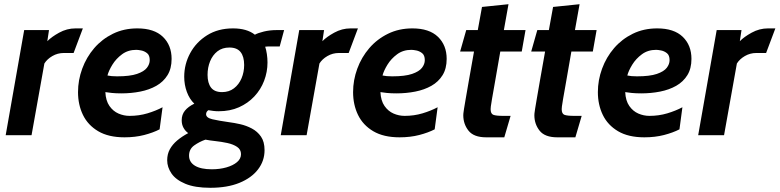

<svg xmlns="http://www.w3.org/2000/svg" viewBox="-20 -643 3707 913"><path d="M7 0 95 -500H213L205 -447Q224 -467 261 -487.5Q298 -508 339 -508H374L330 -391H283Q254 -391 229 -376.5Q204 -362 191 -341L130 0Z M572 10Q496 10 447 -19Q398 -48 374.5 -96.5Q351 -145 351 -205Q351 -262 371 -316.5Q391 -371 428 -414Q465 -457 517 -482.5Q569 -508 633 -508Q713 -508 754.5 -468Q796 -428 796 -363Q796 -317 776.5 -285.5Q757 -254 723.5 -235Q690 -216 647 -207.5Q604 -199 557 -199Q532 -199 511.5 -201Q491 -203 481 -205Q483 -164 500.5 -139Q518 -114 543.5 -103Q569 -92 596 -92Q641 -92 681 -104Q721 -116 753 -133L739 -28Q708 -12 665.5 -1Q623 10 572 10ZM537 -280Q598 -280 631.5 -291.5Q665 -303 678.5 -320.5Q692 -338 692 -357Q692 -380 679.5 -390Q667 -400 652 -403Q637 -406 628 -406Q589 -406 560.5 -385Q532 -364 514.5 -335.5Q497 -307 491 -284Q500 -282 511.5 -281Q523 -280 537 -280Z M980 250Q907 250 861.5 231Q816 212 795.5 182Q775 152 775 119Q775 90 787.5 67Q800 44 822.5 25Q845 6 875 -10Q861 -20 852.5 -35.5Q844 -51 844 -71Q844 -98 859.5 -117Q875 -136 904 -150Q881 -172 868.5 -206Q856 -240 856 -278Q856 -338 884.5 -390.5Q913 -443 965 -475.5Q1017 -508 1088 -508Q1154 -508 1192 -478Q1206 -486 1234.5 -493Q1263 -500 1297 -500H1331L1310 -422H1263Q1259 -422 1253.5 -422Q1248 -422 1241 -421Q1246 -406 1249 -386Q1252 -366 1252 -346Q1252 -301 1236 -259Q1220 -217 1189.5 -184.5Q1159 -152 1116.5 -133Q1074 -114 1020 -114Q1006 -114 994.5 -115.5Q983 -117 971 -119Q966 -116 963 -111Q960 -106 960 -100Q960 -83 989.5 -76Q1019 -69 1069 -62Q1093 -59 1122 -52.5Q1151 -46 1177.5 -32Q1204 -18 1221 6.5Q1238 31 1238 71Q1238 122 1207 162.5Q1176 203 1118.5 226.5Q1061 250 980 250ZM987 162Q1025 162 1056.5 153Q1088 144 1107 128Q1126 112 1126 90Q1126 68 1107.5 55.5Q1089 43 1061 37Q1033 31 1005 28Q977 25 957 21Q928 31 903.5 48.5Q879 66 879 97Q879 128 907 145Q935 162 987 162ZM1036 -205Q1069 -205 1092.5 -223Q1116 -241 1128.5 -270.5Q1141 -300 1141 -334Q1141 -374 1124 -395.5Q1107 -417 1071 -417Q1037 -417 1014 -399Q991 -381 979 -351.5Q967 -322 967 -287Q967 -248 983.5 -226.5Q1000 -205 1036 -205Z M1315 0 1403 -500H1521L1513 -447Q1532 -467 1569 -487.5Q1606 -508 1647 -508H1682L1638 -391H1591Q1562 -391 1537 -376.5Q1512 -362 1499 -341L1438 0Z M1880 10Q1804 10 1755 -19Q1706 -48 1682.5 -96.5Q1659 -145 1659 -205Q1659 -262 1679 -316.5Q1699 -371 1736 -414Q1773 -457 1825 -482.5Q1877 -508 1941 -508Q2021 -508 2062.5 -468Q2104 -428 2104 -363Q2104 -317 2084.5 -285.5Q2065 -254 2031.5 -235Q1998 -216 1955 -207.5Q1912 -199 1865 -199Q1840 -199 1819.5 -201Q1799 -203 1789 -205Q1791 -164 1808.5 -139Q1826 -114 1851.5 -103Q1877 -92 1904 -92Q1949 -92 1989 -104Q2029 -116 2061 -133L2047 -28Q2016 -12 1973.5 -1Q1931 10 1880 10ZM1845 -280Q1906 -280 1939.5 -291.5Q1973 -303 1986.5 -320.5Q2000 -338 2000 -357Q2000 -380 1987.5 -390Q1975 -400 1960 -403Q1945 -406 1936 -406Q1897 -406 1868.5 -385Q1840 -364 1822.5 -335.5Q1805 -307 1799 -284Q1808 -282 1819.5 -281Q1831 -280 1845 -280Z M2292 10Q2233 10 2208 -21.5Q2183 -53 2183 -95Q2183 -98 2183.5 -104Q2184 -110 2186.5 -125.5Q2189 -141 2194.5 -173Q2200 -205 2209.5 -259.5Q2219 -314 2234 -398H2168L2197 -500H2252L2272 -610L2398 -623L2376 -500H2479L2461 -398H2359Q2343 -305 2333.5 -251.5Q2324 -198 2319.5 -172Q2315 -146 2314 -137Q2313 -128 2313 -124Q2313 -102 2326 -97Q2339 -92 2373 -92H2408L2378 10Z M2630 10Q2571 10 2546 -21.5Q2521 -53 2521 -95Q2521 -98 2521.5 -104Q2522 -110 2524.5 -125.5Q2527 -141 2532.5 -173Q2538 -205 2547.5 -259.5Q2557 -314 2572 -398H2506L2535 -500H2590L2610 -610L2736 -623L2714 -500H2817L2799 -398H2697Q2681 -305 2671.5 -251.5Q2662 -198 2657.5 -172Q2653 -146 2652 -137Q2651 -128 2651 -124Q2651 -102 2664 -97Q2677 -92 2711 -92H2746L2716 10Z M3044 10Q2968 10 2919 -19Q2870 -48 2846.5 -96.5Q2823 -145 2823 -205Q2823 -262 2843 -316.5Q2863 -371 2900 -414Q2937 -457 2989 -482.5Q3041 -508 3105 -508Q3185 -508 3226.5 -468Q3268 -428 3268 -363Q3268 -317 3248.5 -285.5Q3229 -254 3195.5 -235Q3162 -216 3119 -207.5Q3076 -199 3029 -199Q3004 -199 2983.5 -201Q2963 -203 2953 -205Q2955 -164 2972.5 -139Q2990 -114 3015.5 -103Q3041 -92 3068 -92Q3113 -92 3153 -104Q3193 -116 3225 -133L3211 -28Q3180 -12 3137.5 -1Q3095 10 3044 10ZM3009 -280Q3070 -280 3103.5 -291.5Q3137 -303 3150.5 -320.5Q3164 -338 3164 -357Q3164 -380 3151.5 -390Q3139 -400 3124 -403Q3109 -406 3100 -406Q3061 -406 3032.5 -385Q3004 -364 2986.5 -335.5Q2969 -307 2963 -284Q2972 -282 2983.5 -281Q2995 -280 3009 -280Z M3300 0 3388 -500H3506L3498 -447Q3517 -467 3554 -487.5Q3591 -508 3632 -508H3667L3623 -391H3576Q3547 -391 3522 -376.5Q3497 -362 3484 -341L3423 0Z"/></svg>

Font: Cabin VF Beta
Style: Italic
Weight: 400
Italic angle: -7°
Designer: Pablo Impallari
Foundry: Pablo Impallari. http://www.impallari.com Igino Marini. http://www.ikern.com
Version: Version 2.300